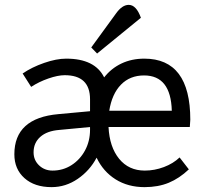

<svg xmlns="http://www.w3.org/2000/svg" viewBox="-20 -755 845 789"><path d="M192 14Q122 14 80.5 -23Q39 -60 39 -121Q39 -270 220 -286L350 -298V-347Q350 -446 246 -446Q218 -446 179 -432.5Q140 -419 108 -398L73 -453Q111 -479 161.5 -496.5Q212 -514 252 -514Q370 -514 408 -437Q437 -474 479 -494Q521 -514 573 -514Q762 -514 762 -263Q762 -256 761 -248Q760 -240 760 -233H426Q430 -151 469.5 -102.5Q509 -54 575 -54Q615 -54 653.5 -68.5Q692 -83 718 -108L756 -59Q717 -22 673.5 -4Q630 14 574 14Q506 14 455 -18Q404 -50 377 -107Q349 -54 299.5 -20Q250 14 192 14ZM429 -300H686Q682 -445 572 -445Q514 -445 477 -407Q440 -369 429 -300ZM196 -54Q239 -54 274 -76.5Q309 -99 329.5 -137Q350 -175 350 -222V-233L223 -221Q173 -217 145.5 -192.5Q118 -168 118 -129Q118 -97 140.5 -75.5Q163 -54 196 -54ZM379 -535 355 -560 457 -700Q482 -735 509 -735Q540 -735 559 -682Z"/></svg>

Font: Imprima
Style: Regular
Weight: 400
Designer: Eduardo Tunni
Foundry: Eduardo Tunni
Version: Version 1.002; ttfautohint (v1.8.4.7-5d5b);gftools[0.9.23]